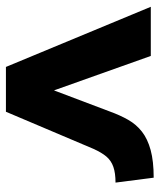

<svg xmlns="http://www.w3.org/2000/svg" viewBox="36 -588 551 664"><g transform="rotate(90 312.0 -255.5)"><path d="M211 0 3 -501H173L295 -158H289L365 -359Q378 -395 394 -423Q410 -451 435 -470.5Q460 -490 498.5 -500.5Q537 -511 594 -511L611 -379Q578 -379 556.5 -371.5Q535 -364 521 -347.5Q507 -331 494 -302L366 0Z"/></g></svg>

Font: Nunito Sans 8pt ExtraBold
Style: Regular
Weight: 800
Version: Version 3.101;gftools[0.9.27]